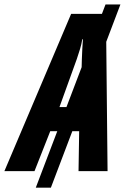

<svg xmlns="http://www.w3.org/2000/svg" viewBox="-82 -780 572 875"><path d="M81.1 75.2 398.9 -759.8H466.8L149.9 75.2ZM-62 0 242.2 -716.8H400.9L408.2 0H275.9L278.8 -182.1H147L75.2 0ZM189 -292H285.2L291 -508.8Q292 -533.2 293 -555.4Q293.9 -577.6 295.9 -601.1H293Q289.6 -579.1 283 -557.4Q276.4 -535.6 268.1 -511.2Z"/></svg>

Font: Open Sans Condensed
Style: Italic
Weight: 400
Width: 3
Italic angle: -12°
Designer: Monotype Design Team
Foundry: Monotype Imaging Inc.
Version: Version 3.000